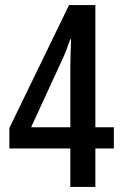

<svg xmlns="http://www.w3.org/2000/svg" viewBox="-20 -739 484 759"><path d="M430 -152V-236H357V-719H253L17 -233V-152H258V0H357V-152ZM258 -472V-236H103L225 -501C237 -526 247 -553 258 -584H261C260 -561 258 -499 258 -472Z"/></svg>

Font: Noto Sans Bengali ExtraCondensed Medium
Style: Regular
Weight: 500
Width: 2
Designer: Joana Ranito - Universal Thirst; Jelle Bosma - Monotype Design Team
Foundry: Universal Thirst ehf.
Version: Version 3.000